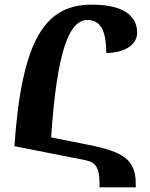

<svg xmlns="http://www.w3.org/2000/svg" viewBox="-20 -744 647 826"><path d="M564 47C564 -58 510 -91 360 -121L200 -153C225 -530 279 -658 356 -658C411 -658 437 -615 437 -516C513 -516 570 -550 570 -603C570 -684 499 -724 375 -724C175 -724 74 -577 42 -115L347 -55C393 -46 408 -20 408 43V62H564Z"/></svg>

Font: Noto Serif Armenian Condensed Extra
Style: Regular
Weight: 800
Width: 3
Designer: Monotype Design Team
Foundry: Monotype Imaging Inc.
Version: Version 1.901